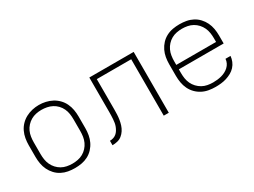

<svg xmlns="http://www.w3.org/2000/svg" viewBox="-41 -972 1883 1421"><g transform="rotate(-30 900.0 -261.5)"><path d="M300 8Q271 8 242.5 3Q214 -2 188 -15.5Q162 -29 142 -50.5Q122 -72 109.5 -98Q97 -124 92 -152.5Q87 -181 87 -210V-310Q87 -339 92 -367.5Q97 -396 109.5 -422.5Q122 -449 142.5 -470Q163 -491 188.5 -504.5Q214 -518 242.5 -524.5Q271 -531 300 -531Q329 -531 357.5 -524.5Q386 -518 411.5 -504.5Q437 -491 457.5 -470Q478 -449 490.5 -422.5Q503 -396 508 -367.5Q513 -339 513 -310V-210Q513 -181 508 -152.5Q503 -124 490.5 -98Q478 -72 458 -50.5Q438 -29 412 -15.5Q386 -2 357.5 3Q329 8 300 8ZM300 -30Q323 -30 346.5 -34.5Q370 -39 390.5 -50.5Q411 -62 427 -79.5Q443 -97 453 -118.5Q463 -140 466.5 -163.5Q470 -187 470 -210V-310Q470 -334 466.5 -357.5Q463 -381 453 -402.5Q443 -424 426.5 -441.5Q410 -459 389 -470Q368 -481 344.5 -485.5Q321 -490 298 -490Q274 -490 251 -485Q228 -480 208 -468.5Q188 -457 172 -439.5Q156 -422 146.5 -401Q137 -380 133.5 -356.5Q130 -333 130 -310V-210Q130 -187 133.5 -163.5Q137 -140 147 -118.5Q157 -97 173 -79.5Q189 -62 209.5 -50.5Q230 -39 253.5 -34.5Q277 -30 300 -30Z M624 0V-38Q639 -38 653.5 -42.5Q668 -47 679.5 -56.5Q691 -66 699 -79Q707 -92 712.5 -106Q718 -120 720.5 -135Q723 -150 724 -165Q725 -180 725.5 -195Q726 -210 726 -225Q726 -239 726 -253Q726 -267 726 -281V-520H1105V0H1062V-482H768V-281Q768 -277 768 -273.5Q768 -270 768 -267Q768 -245 768 -223.5Q768 -202 767 -180Q766 -158 762.5 -136.5Q759 -115 752.5 -94.5Q746 -74 734 -55.5Q722 -37 705 -23.5Q688 -10 666.5 -5Q645 0 624 0Z M1502 8Q1473 8 1444 3Q1415 -2 1389 -15.5Q1363 -29 1342.5 -50Q1322 -71 1309.5 -97Q1297 -123 1292 -152Q1287 -181 1287 -210V-310Q1287 -339 1292 -367.5Q1297 -396 1309.5 -422Q1322 -448 1342 -469.5Q1362 -491 1388 -504.5Q1414 -518 1442.5 -523Q1471 -528 1500 -528Q1529 -528 1557.5 -523Q1586 -518 1612 -504.5Q1638 -491 1658 -469.5Q1678 -448 1690.5 -422Q1703 -396 1708 -367.5Q1713 -339 1713 -310V-241H1330V-210Q1330 -186 1333.5 -163Q1337 -140 1347 -118.5Q1357 -97 1373.5 -79.5Q1390 -62 1410.5 -50.5Q1431 -39 1454.5 -34.5Q1478 -30 1502 -30Q1520 -30 1538 -32Q1556 -34 1573.5 -38.5Q1591 -43 1607.5 -51.5Q1624 -60 1637.5 -72.5Q1651 -85 1659 -101.5Q1667 -118 1668 -136H1711Q1709 -113 1700 -91Q1691 -69 1675 -51.5Q1659 -34 1638 -22.5Q1617 -11 1594.5 -4Q1572 3 1548.5 5.5Q1525 8 1502 8ZM1330 -279H1670V-310Q1670 -333 1666.5 -356.5Q1663 -380 1653 -401.5Q1643 -423 1627 -440.5Q1611 -458 1590.5 -469.5Q1570 -481 1546.5 -485.5Q1523 -490 1500 -490Q1477 -490 1453.5 -485.5Q1430 -481 1409.5 -469.5Q1389 -458 1373 -440.5Q1357 -423 1347 -401.5Q1337 -380 1333.5 -356.5Q1330 -333 1330 -310Z"/></g></svg>

Font: Zed Sans Extralight Extended
Style: Regular
Weight: 200
Width: 7
Designer: Belleve Invis
Foundry: Belleve Invis
Version: Version 1.0.0; ttfautohint (v1.8.4)